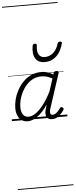

<svg xmlns="http://www.w3.org/2000/svg" viewBox="-110 -1328 853 2147"><g transform="rotate(-5 316.5 -255.0)"><path d="M177 17Q138 17 109.5 -2Q81 -21 65.5 -57Q50 -93 50 -141Q50 -187 63 -238.5Q76 -290 102.5 -339.5Q129 -389 168.5 -430Q208 -471 260 -495Q312 -519 376 -519Q409 -519 443.5 -508.5Q478 -498 507 -479L512 -496Q516 -507 523 -511Q530 -515 543 -515Q561 -515 565.5 -507.5Q570 -500 566 -488L441 -105Q433 -81 432.5 -64.5Q432 -48 439 -39.5Q446 -31 460 -31Q476 -31 492.5 -41Q509 -51 523 -66.5Q537 -82 548 -98Q554 -106 560.5 -108Q567 -110 576 -104Q587 -97 588 -90Q589 -83 584 -75Q573 -57 553.5 -35Q534 -13 508.5 2Q483 17 451 17Q428 17 413 9Q398 1 390 -13.5Q382 -28 381 -47.5Q380 -67 385 -90Q389 -106 394 -121Q399 -136 403 -152Q362 -90 322 -53Q282 -16 245.5 0.5Q209 17 177 17ZM107 -146Q107 -112 116.5 -86.5Q126 -61 144.5 -47Q163 -33 191 -33Q228 -33 270 -61.5Q312 -90 357 -147.5Q402 -205 447 -293L493 -435Q457 -456 427.5 -463Q398 -470 371 -470Q318 -470 276 -448.5Q234 -427 202.5 -392Q171 -357 149.5 -314.5Q128 -272 117.5 -228Q107 -184 107 -146ZM424 -626Q352 -626 320 -676.5Q288 -727 304 -820Q306 -830 312.5 -835Q319 -840 330 -840Q342 -840 347 -834.5Q352 -829 351 -820Q341 -753 361.5 -717.5Q382 -682 429 -682Q484 -682 525.5 -719Q567 -756 584 -819Q588 -830 594 -834.5Q600 -839 612 -839Q624 -839 629.5 -833.5Q635 -828 632 -818Q615 -754 585 -711.5Q555 -669 514.5 -647.5Q474 -626 424 -626ZM0 763H623V773H0ZM0 -20H623V0H0ZM0 -505H623V-500H0ZM0 -1283H623V-1273H0Z"/></g></svg>

Font: Playwrite NL Guides
Style: Regular
Weight: 400
Designer: Veronika Burian, José Scaglione
Foundry: TypeTogether
Version: Version 1.003